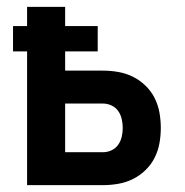

<svg xmlns="http://www.w3.org/2000/svg" viewBox="-20 -540 540 560"><path d="M59 0V-390H18V-464H59V-520H170V-464H265V-390H170V-334H280Q303 -334 325.5 -330Q348 -326 368 -316Q388 -306 404.5 -290Q421 -274 431 -254Q441 -234 445 -212Q449 -190 449 -167Q449 -144 445 -122Q441 -100 431 -80Q421 -60 404.5 -44Q388 -28 368 -18Q348 -8 325.5 -4Q303 0 280 0ZM170 -96H280Q293 -96 305 -101.5Q317 -107 324.5 -117.5Q332 -128 335 -141Q338 -154 338 -167Q338 -180 335 -193Q332 -206 324.5 -216.5Q317 -227 305 -232.5Q293 -238 280 -238H170Z"/></svg>

Font: Iosevka Term Curly
Style: Bold
Weight: 700
Designer: Belleve Invis
Foundry: Belleve Invis
Version: Version 32.3.0